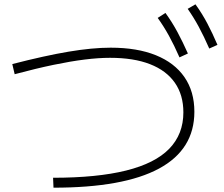

<svg xmlns="http://www.w3.org/2000/svg" viewBox="-20 -868 1040 890"><path d="M226 -44Q430 -44 564.5 -77.5Q699 -111 764.5 -178.5Q830 -246 830 -347Q830 -428 790.5 -484.5Q751 -541 675.5 -570.5Q600 -600 490 -600Q437 -600 372.5 -592Q308 -584 228.5 -567.5Q149 -551 48 -524L37 -571Q188 -610 298 -628.5Q408 -647 493 -647Q616 -647 702.5 -612Q789 -577 835 -510.5Q881 -444 881 -350Q881 -175 717 -86.5Q553 2 228 2ZM812 -602Q787 -659 763 -702.5Q739 -746 711 -785L747 -808Q778 -765 802.5 -719.5Q827 -674 851 -620ZM950 -643Q925 -700 901.5 -743.5Q878 -787 850 -827L886 -848Q917 -805 941 -759.5Q965 -714 988 -660Z"/></svg>

Font: M PLUS 1 Light
Style: Regular
Weight: 300
Designer: Coji Morishita
Foundry: UNDERFOREST DESIGN
Version: Version 1.001